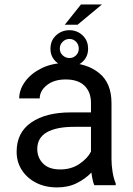

<svg xmlns="http://www.w3.org/2000/svg" viewBox="-20 -815 584 845"><path d="M395 0Q390.6 -9.8 387.5 -24.7Q384.3 -39.6 382.3 -55.7Q356.9 -28.8 318.8 -9.5Q280.8 9.8 231.9 9.8Q178.2 9.8 137.9 -11.2Q97.7 -32.2 75.4 -67.6Q53.2 -103 53.2 -147Q53.2 -231.9 117.7 -276.1Q182.1 -320.3 291 -320.3H380.4V-362.3Q380.4 -409.2 352.3 -437.3Q324.2 -465.3 269 -465.3Q217.8 -465.3 186.3 -440.2Q154.8 -415 154.8 -381.8H64.5Q64.5 -419.9 90.3 -455.8Q116.2 -491.7 163.3 -514.9Q210.4 -538.1 274.4 -538.1Q360.4 -538.1 415.5 -494.1Q470.7 -450.2 470.7 -361.3V-115.2Q470.7 -88.9 475.3 -59.1Q480 -29.3 489.3 -7.8V0ZM245.1 -69.3Q293.9 -69.3 329.8 -93.8Q365.7 -118.2 380.4 -147.9V-256.8H305.7Q228 -256.8 186 -232.7Q144 -208.5 144 -159.2Q144 -121.6 169.4 -95.5Q194.8 -69.3 245.1 -69.3ZM265.1 -706.1 336.4 -795.4H428.7L321.3 -706.1ZM202.1 -600.6Q202.1 -636.7 226.8 -659.4Q251.5 -682.1 285.6 -682.1Q319.3 -682.1 343.5 -659.4Q367.7 -636.7 367.7 -600.6Q367.7 -565.4 343.5 -543.2Q319.3 -521 285.6 -521Q251.5 -521 226.8 -543.2Q202.1 -565.4 202.1 -600.6ZM243.2 -600.6Q243.2 -583.5 255.9 -571.5Q268.6 -559.6 285.6 -559.6Q302.7 -559.6 314.7 -571.5Q326.7 -583.5 326.7 -600.6Q326.7 -619.1 314.7 -631.3Q302.7 -643.6 285.6 -643.6Q268.6 -643.6 255.9 -631.3Q243.2 -619.1 243.2 -600.6Z"/></svg>

Font: Vazirmatn RD FD
Style: Regular
Weight: 400
Designer: Saber Rastikerdar
Foundry: Saber Rastikerdar
Version: Version 33.003